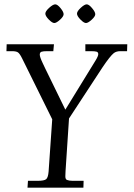

<svg xmlns="http://www.w3.org/2000/svg" viewBox="-20 -873 622 893"><path d="M232.5 -765.9Q222.9 -765.9 206.9 -782.2Q190.9 -798.6 190.9 -809.6Q190.9 -820.6 208.7 -836.7Q226.6 -852.8 236.9 -852.8Q247.3 -852.8 261.6 -835.2Q275.9 -817.6 275.9 -807Q275.9 -796.4 259 -781.1Q242.2 -765.9 232.5 -765.9ZM379.8 -765.9Q370.1 -765.9 354.1 -782.2Q338.1 -798.6 338.1 -809.6Q338.1 -820.6 355.6 -836.7Q373 -852.8 383.3 -852.8Q393.6 -852.8 408.3 -835.1Q423.1 -817.4 423.1 -806.9Q423.1 -796.4 406.2 -781.1Q389.4 -765.9 379.8 -765.9ZM284.9 -77.9 283.9 -53Q283.9 -39.3 291.5 -36.1Q301.8 -32 318.1 -32H368.9L367.9 0H107.9L110.1 -32H155Q185.8 -32 194.8 -39.7Q203.9 -47.4 206.1 -75.9L222.9 -318.1L83 -601.1Q72 -623.3 63.7 -629.2Q55.4 -635 35.9 -635H10L11 -667H231L228 -635H199Q180.4 -635 172.7 -632.2Q165 -629.4 165 -618.7Q165 -607.9 178.7 -579.2Q192.4 -550.5 192.7 -549.7Q193.1 -548.8 193.8 -547.5Q194.6 -546.1 195.1 -544.9L283.9 -363L424.1 -591.1Q437 -611.8 437 -621.1Q437 -630.4 429 -632.7Q420.9 -635 402.1 -635H377V-667H572L571 -635H540Q521 -635 509.3 -626Q492.2 -612.5 457 -560.1L301 -322Z"/></svg>

Font: Linden Hill
Style: Italic
Weight: 400
Italic angle: -5.60001°
Version: Version 1.201